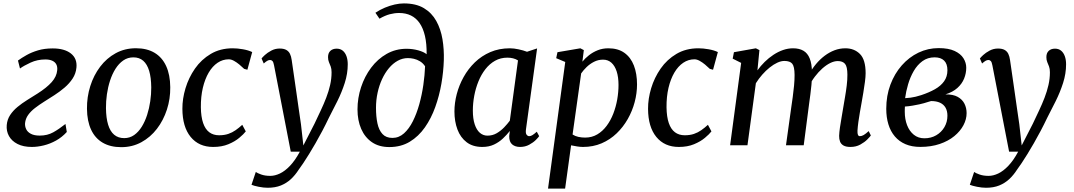

<svg xmlns="http://www.w3.org/2000/svg" viewBox="-20 -851 6292 1125"><path d="M166.5 10Q116.9 10 82.8 -7.3Q48.7 -24.6 32.5 -53.9Q16.4 -83.1 19.5 -118.6Q22.4 -151.1 39.4 -176.9Q56.3 -202.6 82.4 -224.2Q108.4 -245.7 139.2 -264.9Q170 -284.1 200.2 -303.1Q253.3 -336.8 282.7 -369.6Q312.2 -402.5 315.3 -440.2Q317.2 -460.8 309.4 -474.7Q301.6 -488.6 285.4 -495.6Q269.3 -502.6 245.9 -502.6Q198.9 -502.6 159.1 -484.2Q119.2 -465.8 97.1 -449.6L85.3 -496.3Q106.4 -511.6 135.5 -528.1Q164.6 -544.5 202.4 -555.9Q240.3 -567.3 288.7 -567.3Q357.5 -567.3 395.2 -537.8Q433 -508.2 427.9 -455.2Q424.6 -419.8 405.6 -390.9Q386.7 -362 358.4 -337.8Q330 -313.6 298.5 -293.3Q267 -273 238.2 -255Q209.6 -237 185 -218Q160.4 -199.1 144.9 -177.4Q129.5 -155.8 126.8 -129.2Q125.5 -110.5 133.5 -93.8Q141.6 -77 161.2 -66.8Q180.7 -56.5 213 -56.5Q257.3 -56.5 291.7 -75.6Q326.1 -94.8 363.6 -124.6L371.4 -77.7Q343.4 -46.9 308.5 -27.5Q273.5 -8.1 236.8 0.9Q200 10 166.5 10Z M776.5 -568.3Q841.2 -568.3 885.7 -541.6Q930.2 -514.9 953.6 -463.9Q977 -412.9 977.6 -339.9Q978.4 -271.8 958 -208.9Q937.6 -146 899.5 -96.3Q861.3 -46.6 808.3 -17.7Q755.2 11.3 690.6 11.3Q626.5 11.3 581.8 -14.9Q537 -41.1 513.7 -91.4Q490.3 -141.7 489.6 -213.4Q488.9 -282.6 508.9 -346.3Q528.9 -410 566.8 -460Q604.7 -510.1 657.9 -539.2Q711.1 -568.3 776.5 -568.3ZM761.5 -514.9Q728.4 -514.9 702.3 -496.8Q676.2 -478.7 656.8 -448.1Q637.5 -417.4 624.9 -378.8Q612.3 -340.1 606.4 -298.6Q600.5 -257.1 600.9 -217.5Q601.6 -159.7 613.5 -120.5Q625.4 -81.3 649 -61.5Q672.6 -41.7 707.8 -41.7Q740.3 -41.7 766 -59.7Q791.6 -77.8 810.6 -108.4Q829.6 -139 842 -177.5Q854.4 -216.1 860.4 -257.7Q866.5 -299.3 866.2 -338.8Q865.7 -396.8 854 -435.8Q842.2 -474.8 819.3 -494.9Q796.5 -514.9 761.5 -514.9Z M1410.5 -447.6Q1398.1 -459.9 1382.4 -472.9Q1366.7 -485.9 1350.7 -494.7Q1334.7 -503.5 1320.6 -503.5Q1285.1 -503.5 1254.9 -483.2Q1224.8 -462.9 1202.7 -425.4Q1180.7 -387.8 1168.5 -336.3Q1156.4 -284.7 1156.9 -222.3Q1157.7 -166.3 1170.2 -130Q1182.7 -93.7 1206.3 -76Q1229.9 -58.4 1263.7 -58.4Q1294.2 -58.4 1317.6 -66.4Q1340.9 -74.3 1360.6 -88.2Q1380.4 -102 1399.5 -119.7L1420.1 -81.1Q1407.8 -64.9 1382 -43.4Q1356.3 -21.8 1318 -5.9Q1279.8 10 1228.9 10Q1145.2 10 1097.1 -48.7Q1049.1 -107.4 1048.7 -213.3Q1048.3 -271.9 1066.9 -333.9Q1085.5 -395.9 1122.5 -449.2Q1159.6 -502.4 1215.1 -535.2Q1270.5 -568 1343.8 -568Q1371.4 -568 1403.6 -562.3Q1435.8 -556.6 1457.7 -545.9L1429.5 -442.4Z M1585.8 -467.9Q1582.3 -486.8 1576.6 -493.1Q1570.9 -499.5 1562.7 -499.5Q1554.2 -499.5 1545.6 -494.5Q1537 -489.5 1525.4 -479L1512.6 -508.3Q1516.6 -514.3 1531.7 -528.4Q1546.9 -542.4 1569.6 -554.5Q1592.2 -566.6 1618.4 -566.6Q1643.1 -566.6 1657.4 -558.5Q1671.8 -550.4 1679.1 -535.4Q1686.3 -520.4 1689.1 -499.6Q1696 -452.5 1702.8 -405.4Q1709.7 -358.2 1716.4 -311.1Q1723 -264.1 1729.8 -217Q1736.7 -170 1743.5 -123L1757.5 1.2L1822.9 -126.4Q1841.6 -166 1859.4 -203.7Q1877.3 -241.5 1891.5 -278.6Q1905.8 -315.6 1914.3 -352.7Q1922.8 -389.7 1922.8 -427.4Q1922.8 -448 1917.7 -461.4Q1912.5 -474.9 1907.3 -487.1Q1902.1 -499.4 1902.1 -516.3Q1902.1 -540.3 1915.9 -553.1Q1929.6 -565.9 1952.6 -565.9Q1973.9 -565.9 1988.2 -554.2Q2002.6 -542.5 2010.1 -521.8Q2017.6 -501.1 2017.6 -474.3Q2017.6 -419.8 2000.1 -365.2Q1982.6 -310.6 1957 -259Q1931.3 -207.4 1907.3 -161.3Q1888.3 -121.4 1868.4 -83.7Q1848.5 -46 1828.8 -11.8Q1809.2 22.3 1791.1 51.6Q1773 80.9 1757.4 104.3Q1741.8 127.7 1729.6 144Q1710 174.8 1684.5 198.6Q1658.9 222.3 1625.7 235.8Q1592.4 249.2 1548.6 249.2Q1524.6 249.2 1495.7 243.4Q1466.8 237.5 1453.6 231.7L1478.8 156.6Q1487.4 163.2 1510 171.3Q1532.5 179.5 1563.8 179.5Q1590.7 179.5 1620.1 165.6Q1649.4 151.8 1679.3 120.5Q1709.2 89.2 1736.9 37.7H1683.7Z M2261.3 10.7Q2201.2 10.7 2159.7 -17.5Q2118.2 -45.8 2096.4 -95.7Q2074.7 -145.6 2074.7 -209.9Q2074.7 -276.4 2095.5 -339.8Q2116.3 -403.2 2154.5 -454.2Q2192.7 -505.2 2245.5 -535.2Q2298.4 -565.2 2362.3 -565.2Q2397.3 -565.2 2430.5 -556.1Q2463.7 -546.9 2479.8 -533.2Q2480.5 -594.8 2470 -640.2Q2459.4 -685.7 2438.7 -715.6Q2418 -745.5 2387.8 -760.2Q2357.6 -774.9 2318.5 -774.9Q2291.9 -774.9 2263.9 -767.6Q2235.9 -760.2 2203.5 -741.5L2179.7 -776.3Q2206 -794 2235.2 -806.1Q2264.4 -818.2 2292.8 -824.6Q2321.3 -831 2346.3 -831Q2417.3 -831 2463.7 -803.3Q2510 -775.6 2536.3 -728.2Q2562.6 -680.8 2572.6 -621.2Q2582.5 -561.6 2580.5 -497.7Q2578.5 -431.3 2566.3 -360.5Q2554 -289.7 2530.3 -223.6Q2506.7 -157.5 2469.6 -104.6Q2432.4 -51.6 2380.9 -20.4Q2329.4 10.7 2261.3 10.7ZM2279.5 -42.9Q2317.2 -42.9 2347.1 -69.6Q2377 -96.4 2399.3 -141Q2421.6 -185.6 2436.9 -240.6Q2452.2 -295.7 2460.5 -353.4Q2468.8 -411 2470.7 -462.6Q2458.2 -481.3 2440.9 -491.8Q2423.6 -502.3 2405.1 -506.5Q2386.7 -510.6 2370.1 -510.6Q2338.7 -510.6 2310.5 -495.1Q2282.4 -479.6 2259.1 -451.9Q2235.8 -424.2 2218.8 -387.5Q2201.8 -350.8 2192.5 -307.9Q2183.1 -264.9 2183.1 -219.3Q2183.1 -167.7 2191.6 -128Q2200.1 -88.2 2221.2 -65.6Q2242.2 -42.9 2279.5 -42.9Z M3061.9 -93.6Q3058.7 -70.5 3065.5 -61.8Q3072.3 -53.1 3080.9 -53.1Q3090 -53.1 3100.1 -59.5Q3110.3 -65.9 3125.2 -79.2L3139.2 -53.3Q3135.1 -46.5 3119.9 -31.2Q3104.6 -15.9 3080.8 -3Q3056.9 10 3027.2 10Q2998.7 10 2981 -4.9Q2963.3 -19.8 2963.7 -53.6L2967.3 -83.6Q2949.7 -61.3 2927 -39.7Q2904.3 -18.1 2874.5 -4Q2844.7 10 2805.9 10Q2750.6 10 2714.4 -17.5Q2678.2 -45 2660.4 -92.2Q2642.7 -139.3 2642.7 -198Q2642.7 -247.6 2656.3 -299.8Q2670 -351.9 2696.6 -399.8Q2723.2 -447.6 2762.4 -485.7Q2801.7 -523.7 2853.1 -545.9Q2904.6 -568 2967.6 -568Q2990.8 -568 3018.8 -561.9Q3046.9 -555.9 3068 -547.7L3127.1 -567.3ZM3015.1 -497Q3001.8 -505.5 2986 -509.3Q2970.2 -513.2 2953.2 -513.2Q2912.9 -513.2 2880.5 -494.9Q2848.2 -476.7 2823.9 -445.3Q2799.5 -414 2783.3 -373.9Q2767 -333.8 2758.8 -289.9Q2750.6 -246 2750.6 -203.3Q2750.6 -155.4 2761.5 -122.5Q2772.4 -89.6 2791.6 -72.9Q2810.9 -56.2 2836.1 -56.2Q2866.3 -56.2 2890.8 -70.6Q2915.3 -85.1 2934.6 -105.4Q2953.8 -125.6 2967.2 -143.7Z M3191.1 254 3292 -487.8 3239 -510.1 3246.3 -545.1 3380.5 -568 3400.9 -557.4 3392.4 -489.7Q3408.3 -509.3 3430.9 -527.2Q3453.6 -545.1 3482.2 -556.6Q3510.8 -568 3544.7 -568Q3601.2 -568 3638.4 -541.5Q3675.7 -514.9 3694.1 -467.3Q3712.6 -419.7 3712.6 -356Q3712.6 -304.9 3698.8 -252.8Q3685 -200.8 3658.3 -153.6Q3631.6 -106.5 3593.2 -69.6Q3554.9 -32.7 3505.2 -11.3Q3455.6 10 3396.1 10Q3379.7 10 3361.4 7Q3343.2 3.9 3326.2 0.5L3291.2 254ZM3334.9 -62.9Q3350 -53.1 3368.7 -49Q3387.5 -44.8 3408.4 -44.8Q3448.3 -44.8 3479.7 -63.5Q3511.1 -82.1 3534.6 -113.7Q3558.1 -145.2 3573.6 -185.2Q3589 -225.2 3596.6 -268.4Q3604.1 -311.7 3604.1 -352.9Q3604.1 -398.9 3593.4 -432.2Q3582.6 -465.5 3562.5 -483.5Q3542.4 -501.5 3513.6 -501.5Q3485.2 -501.5 3460.5 -488.9Q3435.8 -476.3 3416.7 -457.6Q3397.6 -438.9 3385.2 -420.8Z M4139 -447.6Q4126.6 -459.9 4110.9 -472.9Q4095.2 -485.9 4079.2 -494.7Q4063.2 -503.5 4049.1 -503.5Q4013.6 -503.5 3983.4 -483.2Q3953.3 -462.9 3931.2 -425.4Q3909.2 -387.8 3897 -336.3Q3884.9 -284.7 3885.4 -222.3Q3886.2 -166.3 3898.7 -130Q3911.2 -93.7 3934.8 -76Q3958.4 -58.4 3992.2 -58.4Q4022.7 -58.4 4046.1 -66.4Q4069.4 -74.3 4089.1 -88.2Q4108.9 -102 4128 -119.7L4148.6 -81.1Q4136.3 -64.9 4110.5 -43.4Q4084.8 -21.8 4046.5 -5.9Q4008.3 10 3957.4 10Q3873.7 10 3825.6 -48.7Q3777.6 -107.4 3777.2 -213.3Q3776.8 -271.9 3795.4 -333.9Q3814 -395.9 3851 -449.2Q3888.1 -502.4 3943.6 -535.2Q3999 -568 4072.3 -568Q4099.9 -568 4132.1 -562.3Q4164.3 -556.6 4186.2 -545.9L4158 -442.4Z M4429.7 -557.4 4418.1 -438.8Q4436.9 -465 4460.7 -488.4Q4484.5 -511.8 4511.8 -529.8Q4539 -547.8 4568 -557.9Q4597.1 -568 4626.6 -568Q4663.3 -568 4687.6 -553.7Q4712 -539.4 4724.4 -508.5Q4736.9 -477.7 4737.8 -427.2Q4738 -422.1 4737.8 -416.6Q4737.7 -411.1 4737.4 -405.6Q4737.2 -400 4736.5 -394L4720.5 -415.3Q4738.1 -448 4761.3 -475.8Q4784.5 -503.5 4811.9 -524.2Q4839.3 -544.9 4869.9 -556.5Q4900.6 -568 4933.3 -568Q4985.5 -568 5018.7 -534.7Q5052 -501.5 5052 -422.1Q5052 -401.7 5048 -371.2Q5044 -340.8 5038.5 -307.9Q5033 -275 5028 -247Q5023.5 -221.7 5018.4 -192.9Q5013.3 -164.2 5009.5 -136.2Q5005.6 -108.2 5004.3 -85.4Q5003.6 -68.5 5007.1 -60.8Q5010.6 -53.1 5018.1 -53.1Q5029 -53.1 5040.7 -59.9Q5052.3 -66.7 5070 -82.8L5082.6 -57.2Q5077.8 -50.1 5061.9 -33.9Q5046.1 -17.8 5020.9 -3.9Q4995.7 10 4963.1 10Q4937.3 10 4922.6 1.7Q4907.9 -6.6 4902.2 -21.3Q4896.5 -36 4896.8 -55.2Q4897.5 -75.9 4901.6 -104.2Q4905.7 -132.5 4911.2 -163.3Q4916.7 -194.1 4921.2 -222.7Q4925.7 -249.8 4931.4 -282.9Q4937.2 -316 4941.3 -350Q4945.4 -383.9 4945.2 -413.4Q4945.1 -460.6 4931.3 -476.9Q4917.5 -493.2 4888.6 -493.2Q4868.1 -493.2 4844.7 -481.8Q4821.4 -470.3 4798.2 -449.6Q4775 -428.9 4754.5 -401.8Q4733.9 -374.6 4719 -343.2L4738.3 -403.6Q4737.3 -380.3 4734.5 -352.9Q4731.8 -325.5 4728.3 -298.3Q4724.9 -271.1 4721.4 -247L4689.3 0H4585.4L4616.1 -220.5Q4620.3 -248.6 4624.9 -282.2Q4629.5 -315.7 4632.7 -349.6Q4635.9 -383.5 4635.7 -412.5Q4635.3 -461.6 4622 -477.7Q4608.8 -493.9 4575.7 -493.9Q4556.6 -493.9 4534.5 -483.7Q4512.4 -473.5 4489.7 -455.3Q4467 -437.2 4446.3 -413.6Q4425.5 -390 4408.9 -363.4L4359.7 0H4258L4322.7 -482.5L4273.1 -507.4L4280.4 -545.1L4408.9 -568Z M5372.6 9.8Q5323 9.8 5285.7 -6.1Q5248.5 -22 5223.3 -51.6Q5198.1 -81.2 5185.5 -122.3Q5172.9 -163.3 5172.9 -213.5Q5172.9 -290.3 5197.2 -355Q5221.5 -419.8 5263.9 -467.9Q5306.3 -516 5361.7 -542.6Q5417.2 -569.1 5479.8 -569.1Q5537.7 -569.1 5573.3 -552.5Q5608.9 -535.9 5625.2 -509.7Q5641.6 -483.5 5641.6 -454.1Q5641.6 -421.6 5629.1 -390.6Q5616.6 -359.7 5589.6 -335.5Q5562.7 -311.3 5519.4 -297.9Q5564.4 -298.6 5591.5 -283.5Q5618.6 -268.4 5631.2 -243.3Q5643.7 -218.1 5643.7 -188.2Q5643.7 -152.3 5625.2 -117.3Q5606.7 -82.3 5571.6 -53.4Q5536.5 -24.5 5486.1 -7.4Q5435.8 9.8 5372.6 9.8ZM5396.3 -40.7Q5435.2 -40.7 5465.5 -58.3Q5495.9 -75.9 5513.6 -106Q5531.3 -136.1 5531.3 -172.8Q5531.3 -200.7 5520.4 -219.9Q5509.5 -239.1 5488.2 -249Q5467 -258.9 5435.6 -258.9Q5428.5 -257.2 5417.5 -253.6Q5406.6 -250.1 5393.5 -246.3Q5380.4 -242.6 5366.4 -239.6Q5348.5 -235.9 5327.4 -232.1Q5306.3 -228.3 5282.2 -226.7Q5281.7 -218.7 5281.5 -210.8Q5281.4 -202.9 5281.4 -195.6Q5281.4 -152.8 5294.9 -117.6Q5308.5 -82.4 5334.4 -61.5Q5360.2 -40.7 5396.3 -40.7ZM5283.4 -275.8Q5300.6 -276.8 5315.3 -278.7Q5330 -280.7 5345.1 -284.3Q5360.1 -287.9 5377.9 -293.6Q5423.5 -308.7 5458 -328.1Q5492.6 -347.6 5511.9 -374.8Q5531.3 -402 5531.3 -439.5Q5531.3 -477.2 5511.8 -496.1Q5492.4 -515 5456.2 -515Q5415.5 -515 5385.1 -492.9Q5354.7 -470.7 5333.9 -434.8Q5313.2 -399 5300.9 -357.1Q5288.5 -315.3 5283.4 -275.8Z M5794.8 -467.9Q5791.3 -486.8 5785.6 -493.1Q5779.9 -499.5 5771.7 -499.5Q5763.2 -499.5 5754.6 -494.5Q5746 -489.5 5734.4 -479L5721.6 -508.3Q5725.6 -514.3 5740.7 -528.4Q5755.9 -542.4 5778.6 -554.5Q5801.2 -566.6 5827.4 -566.6Q5852.1 -566.6 5866.4 -558.5Q5880.8 -550.4 5888.1 -535.4Q5895.3 -520.4 5898.1 -499.6Q5905 -452.5 5911.8 -405.4Q5918.7 -358.2 5925.4 -311.1Q5932 -264.1 5938.8 -217Q5945.7 -170 5952.5 -123L5966.5 1.2L6031.9 -126.4Q6050.6 -166 6068.4 -203.7Q6086.3 -241.5 6100.5 -278.6Q6114.8 -315.6 6123.3 -352.7Q6131.8 -389.7 6131.8 -427.4Q6131.8 -448 6126.7 -461.4Q6121.5 -474.9 6116.3 -487.1Q6111.1 -499.4 6111.1 -516.3Q6111.1 -540.3 6124.9 -553.1Q6138.6 -565.9 6161.6 -565.9Q6182.9 -565.9 6197.2 -554.2Q6211.6 -542.5 6219.1 -521.8Q6226.6 -501.1 6226.6 -474.3Q6226.6 -419.8 6209.1 -365.2Q6191.6 -310.6 6166 -259Q6140.3 -207.4 6116.3 -161.3Q6097.3 -121.4 6077.4 -83.7Q6057.5 -46 6037.8 -11.8Q6018.2 22.3 6000.1 51.6Q5982 80.9 5966.4 104.3Q5950.8 127.7 5938.6 144Q5919 174.8 5893.5 198.6Q5867.9 222.3 5834.7 235.8Q5801.4 249.2 5757.6 249.2Q5733.6 249.2 5704.7 243.4Q5675.8 237.5 5662.6 231.7L5687.8 156.6Q5696.4 163.2 5719 171.3Q5741.5 179.5 5772.8 179.5Q5799.7 179.5 5829.1 165.6Q5858.4 151.8 5888.3 120.5Q5918.2 89.2 5945.9 37.7H5892.7Z"/></svg>

Font: Merriweather 7pt Light
Style: Italic
Weight: 300
Italic angle: -7.8°
Designer: Eben Sorkin
Foundry: Eben Sorkin
Version: Version 2.200;gftools[0.9.31]